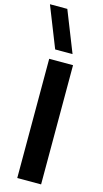

<svg xmlns="http://www.w3.org/2000/svg" viewBox="-155 -1044 584 1089"><g transform="rotate(15 137.0 -500.0)"><path d="M70 0H210V-700H70ZM89 -760H191L96 -1000H-6Z"/></g></svg>

Font: Tanklager Original
Style: Regular
Weight: 400
Designer: Ariel Martín Pérez
Foundry: Tunera Type Foundry
Version: Version 1.000;Glyphs 3.3 (3310)